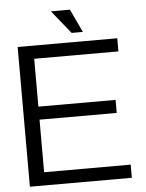

<svg xmlns="http://www.w3.org/2000/svg" viewBox="-57 -872 699 917"><g transform="rotate(-5 293.0 -413.0)"><path d="M365.2 -714.4H311.5L221.7 -825.7H313ZM537.6 0H48.8V-669.9H526.4V-606.9H122.6V-377.4H492.7V-314.9H122.6V-63H537.6Z"/></g></svg>

Font: SengBuhan
Style: Regular
Weight: 400
Designer: John M. Durdin
Foundry: Lao Script for Windows
Version: Version 1.400